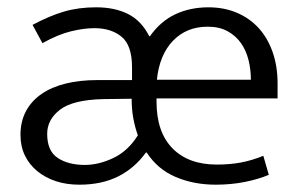

<svg xmlns="http://www.w3.org/2000/svg" viewBox="-20 -496 818 525"><path d="M739 -227H408V-218Q408 -135 451.5 -90.5Q495 -46 573 -46Q608 -46 638 -51.5Q668 -57 700 -70L715 -18Q687 -6 649.5 1.5Q612 9 570 9Q510 9 460.5 -12Q411 -33 381 -79H379Q348 -36 303 -13.5Q258 9 197 9Q162 9 133 -0.5Q104 -10 82 -28Q60 -46 48 -71Q36 -96 36 -127Q36 -164 51 -192Q66 -220 93.5 -239Q121 -258 159.5 -267.5Q198 -277 245 -277H341V-312Q341 -372 312.5 -395.5Q284 -419 238 -419Q210 -419 174.5 -410.5Q139 -402 96 -378L69 -428Q116 -453 155.5 -464.5Q195 -476 243 -476Q294 -476 330.5 -457.5Q367 -439 388 -397H390Q419 -438 459.5 -457Q500 -476 550 -476Q593 -476 628 -461Q663 -446 687.5 -419Q712 -392 725.5 -353.5Q739 -315 739 -268ZM109 -130Q109 -83 138 -64Q167 -45 212 -45Q250 -45 290 -64Q330 -83 357 -126Q349 -148 344.5 -172.5Q340 -197 340 -226L262 -225Q179 -223 144 -196Q109 -169 109 -130ZM666 -278Q666 -306 659.5 -332Q653 -358 639 -378Q625 -398 602.5 -410.5Q580 -423 548 -423Q490 -423 453 -384.5Q416 -346 409 -278Z"/></svg>

Font: Mukta Mahee Light
Style: Regular
Weight: 300
Designer: Shuchita Grover, Noopur Datye, Girish Dalvi, Yashodeep Gholap
Foundry: Ek Type
Version: Version 2.538;PS 1.000;hotconv 16.6.51;makeotf.lib2.5.65220;